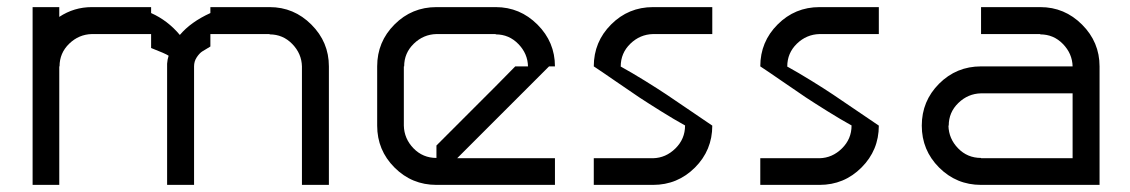

<svg xmlns="http://www.w3.org/2000/svg" viewBox="-20 -520 3179 540"><path d="M238.3 -500H405V-483.3Q451.7 -462.5 485.8 -421.7Q516.7 -458.3 571.7 -483.3V-500H738.3Q806.7 -500 855.8 -450.8Q905 -401.7 905 -333.3V0H829.2V-333.3Q828.3 -369.2 802.1 -396.2Q775.8 -423.3 738.3 -423.3V-424.2H571.7V-389.2Q555.8 -380 548.3 -375Q540.8 -370 533.3 -358.8Q525.8 -347.5 525.8 -333.3V0H450V-340.8Q450.8 -352.5 454.2 -363.3Q445.8 -369.2 405 -385V-424.2H238.3Q201.7 -423.3 174.6 -397.1Q147.5 -370.8 147.5 -333.3H146.7V0H71.7V-500H146.7V-472.5Q188.3 -500 238.3 -500Z M1265.8 -75H1540.8V0H1207.5Q1138.3 0 1089.6 -48.8Q1040.8 -97.5 1040.8 -166.7V-333.3Q1040.8 -402.5 1089.6 -451.2Q1138.3 -500 1207.5 -500H1374.2Q1442.5 -500 1491.7 -450.8Q1540.8 -401.7 1540.8 -333.3H1524.2L1357.5 -166.7ZM1207.5 -75.8V-110.8Q1237.5 -140.8 1374.2 -277.5L1429.2 -333.3H1465Q1464.2 -369.2 1437.9 -396.2Q1411.7 -423.3 1374.2 -423.3V-424.2H1207.5Q1170.8 -423.3 1143.8 -397.1Q1116.7 -370.8 1116.7 -333.3H1115.8V-166.7Q1116.7 -130 1142.9 -102.9Q1169.2 -75.8 1207.5 -75.8Z M1816.7 -75Q1852.5 -75.8 1879.6 -102.5Q1906.7 -129.2 1906.7 -166.7H1907.5Q1875.8 -184.2 1839.2 -207.1Q1802.5 -230 1777.9 -246.2Q1753.3 -262.5 1711.2 -291.7Q1669.2 -320.8 1650 -333.3Q1650 -402.5 1698.8 -451.2Q1747.5 -500 1816.7 -500H1983.3V-424.2H1816.7Q1780 -423.3 1752.9 -397.1Q1725.8 -370.8 1725.8 -333.3H1725Q1756.7 -315.8 1793.8 -292.9Q1830.8 -270 1855 -253.8Q1879.2 -237.5 1922.1 -208.3Q1965 -179.2 1983.3 -166.7Q1983.3 -97.5 1934.6 -48.8Q1885.8 0 1816.7 0H1650V-75Z M2285 -75Q2320.8 -75.8 2347.9 -102.5Q2375 -129.2 2375 -166.7H2375.8Q2344.2 -184.2 2307.5 -207.1Q2270.8 -230 2246.2 -246.2Q2221.7 -262.5 2179.6 -291.7Q2137.5 -320.8 2118.3 -333.3Q2118.3 -402.5 2167.1 -451.2Q2215.8 -500 2285 -500H2451.7V-424.2H2285Q2248.3 -423.3 2221.2 -397.1Q2194.2 -370.8 2194.2 -333.3H2193.3Q2225 -315.8 2262.1 -292.9Q2299.2 -270 2323.3 -253.8Q2347.5 -237.5 2390.4 -208.3Q2433.3 -179.2 2451.7 -166.7Q2451.7 -97.5 2402.9 -48.8Q2354.2 0 2285 0H2118.3V-75Z M3072.5 0H2739.2Q2670 0 2621.2 -48.8Q2572.5 -97.5 2572.5 -166.7Q2572.5 -235.8 2621.2 -284.6Q2670 -333.3 2739.2 -333.3H2996.7Q2995.8 -369.2 2969.6 -396.2Q2943.3 -423.3 2905.8 -423.3V-424.2H2739.2V-500H2905.8Q2974.2 -500 3023.3 -450.8Q3072.5 -401.7 3072.5 -333.3ZM2996.7 -75V-257.5H2739.2Q2702.5 -256.7 2675.4 -230.4Q2648.3 -204.2 2648.3 -166.7H2647.5Q2648.3 -130 2674.6 -102.9Q2700.8 -75.8 2739.2 -75.8V-75Z"/></svg>

Font: 0xA000-Squarish
Style: Squareish
Weight: 400
Version: Version 0.1